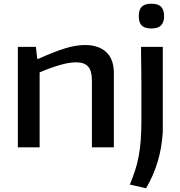

<svg xmlns="http://www.w3.org/2000/svg" viewBox="-20 -792 970 1032"><path d="M794 -639Q758 -639 742 -654.5Q726 -670 726 -705Q726 -740 742 -756Q758 -772 794 -772Q830 -772 846 -755.5Q862 -739 862 -705Q862 -673 846 -656Q830 -639 794 -639ZM678 200Q694 161 706 124.5Q718 88 725.5 47.5Q733 7 736.5 -39Q740 -85 740 -144Q740 -151 740 -177.5Q740 -204 740 -240.5Q740 -277 740 -320.5Q740 -364 739.5 -405.5Q739 -447 738.5 -482.5Q738 -518 738 -540H855V-83Q850 2 827.5 77Q805 152 765 220ZM76 -540H173L180 -476H187Q273 -515 331 -532.5Q389 -550 437 -550Q510 -550 551 -512Q592 -474 592 -399V0H474V-359Q474 -412 453.5 -434.5Q433 -457 389 -457Q351 -457 300 -442Q249 -427 193 -403V0H76Z"/></svg>

Font: Encode Sans Wide
Style: Medium
Weight: 500
Designer: Pablo Impallari, Andres Torresi
Foundry: Pablo Impallari, Andres Torresi
Version: Version 1.000; ttfautohint (v1.00) -l 8 -r 50 -G 200 -x 14 -